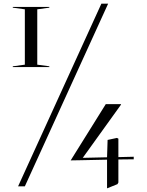

<svg xmlns="http://www.w3.org/2000/svg" viewBox="-20 -770 802 1051"><path d="M79 250H116L572 -750H535ZM184 -719 250 -728V-732H50V-728L116 -719V-416L50 -407V-403H250V-407L184 -416ZM559 -200H641L643 -198L433 94L566 91L569 -4L620 -15L628 -11V90L712 88V102L628 103V229L623 238L566 261V104L424 107L367 108L375 95ZM367 108 375 95 433 94 424 107ZM566 104V91L628 90V103Z"/></svg>

Font: Mazius Display
Style: Regular
Weight: 400
Designer: Alberto Casagrande & Collletttivo
Foundry: Collletttivo
Version: Version 2.000;Glyphs 3.2 (3217)